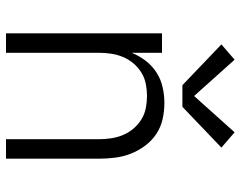

<svg xmlns="http://www.w3.org/2000/svg" viewBox="-101 -701 802 640"><g transform="rotate(90 300.0 -381.0)"><path d="M91 0V-520H156V-419Q166 -444 182.5 -465.5Q199 -487 221.5 -501.5Q244 -516 270.5 -522Q297 -528 323 -528Q350 -528 377 -522Q404 -516 426.5 -501Q449 -486 465.5 -464Q482 -442 492 -416.5Q502 -391 505.5 -364Q509 -337 509 -310V0H444V-310Q444 -330 441 -350.5Q438 -371 430 -390Q422 -409 409 -424.5Q396 -440 378.5 -451Q361 -462 340.5 -466Q320 -470 300 -470Q280 -470 259.5 -466Q239 -462 221.5 -451Q204 -440 191 -424.5Q178 -409 170 -390Q162 -371 159 -350.5Q156 -330 156 -310V0ZM264 -588 128 -718 179 -762 300 -627 421 -762 472 -718 336 -588Z"/></g></svg>

Font: Iosevka SS04 Light Extended
Style: Regular
Weight: 300
Width: 7
Monospace: yes
Designer: Belleve Invis
Foundry: Belleve Invis
Version: Version 19.0.0; ttfautohint (v1.8.4)